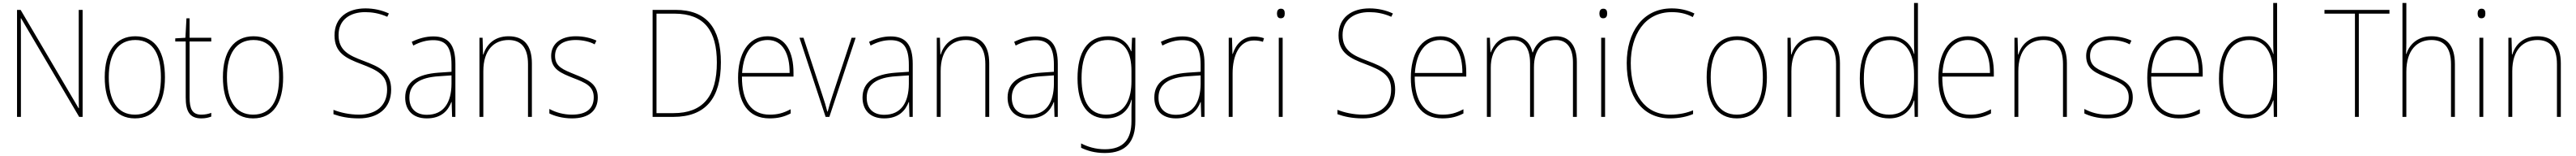

<svg xmlns="http://www.w3.org/2000/svg" viewBox="-20 -780 17239 1041"><path d="M533 0V-714H507V-200C507 -160 507 -107 508 -58H506L118 -714H94V0H120V-519C120 -573 120 -612 119 -658H121L510 0Z M1084 -264C1084 -423 1028 -538 886 -538C754 -538 681 -436 681 -265C681 -97 749 10 883 10C1020 10 1084 -97 1084 -264ZM708 -265C708 -421 769 -513 886 -513C1011 -513 1057 -408 1057 -264C1057 -110 1004 -15 883 -15C764 -15 708 -112 708 -265Z M1327 -15C1266 -15 1249 -55 1249 -130V-503H1394V-528H1249V-658H1228L1221 -528L1153 -524V-503H1223V-130C1223 -42 1246 10 1327 10C1356 10 1375 5 1394 -2V-27C1376 -20 1354 -15 1327 -15Z M1875 -264C1875 -423 1819 -538 1677 -538C1545 -538 1472 -436 1472 -265C1472 -97 1540 10 1674 10C1811 10 1875 -97 1875 -264ZM1499 -265C1499 -421 1560 -513 1677 -513C1802 -513 1848 -408 1848 -264C1848 -110 1795 -15 1674 -15C1555 -15 1499 -112 1499 -265Z M2598 -182C2598 -298 2524 -332 2410 -375C2320 -409 2246 -441 2246 -546C2246 -648 2323 -699 2424 -699C2468 -699 2518 -692 2572 -668L2583 -690C2536 -712 2482 -724 2426 -724C2308 -724 2219 -664 2219 -544C2219 -427 2296 -391 2397 -353C2507 -311 2571 -280 2571 -182C2571 -71 2492 -15 2384 -15C2317 -15 2258 -29 2212 -47V-18C2257 -2 2310 10 2382 10C2506 10 2598 -54 2598 -182Z M2880 -537C2830 -537 2781 -523 2736 -501L2746 -476C2795 -502 2838 -512 2880 -512C2964 -512 3002 -467 3002 -347V-301L2914 -295C2775 -285 2692 -234 2692 -129C2692 -49 2739 10 2837 10C2934 10 2979 -42 3001 -99H3003L3006 0H3028V-353C3028 -483 2980 -537 2880 -537ZM2915 -271 3002 -277V-220C3001 -98 2952 -14 2837 -14C2762 -14 2720 -57 2720 -129C2720 -220 2793 -263 2915 -271Z M3384 -538C3284 -538 3234 -477 3215 -416H3213L3210 -528H3189V0H3215V-305C3215 -446 3286 -513 3384 -513C3465 -513 3514 -465 3514 -352V0H3540V-357C3540 -481 3483 -538 3384 -538Z M3981 -130C3981 -226 3906 -251 3826 -284C3751 -315 3695 -334 3695 -407C3695 -477 3749 -513 3834 -513C3879 -513 3929 -502 3960 -484L3972 -509C3936 -526 3888 -538 3834 -538C3729 -538 3669 -485 3669 -407C3669 -317 3735 -292 3818 -259C3896 -229 3954 -206 3954 -131C3954 -59 3910 -15 3808 -15C3753 -15 3701 -29 3657 -53V-23C3689 -7 3744 10 3808 10C3924 10 3981 -44 3981 -130Z M4805 -364C4805 -593 4709 -714 4501 -714H4348V0H4486C4703 0 4805 -125 4805 -364ZM4778 -363C4778 -138 4685 -25 4487 -25H4374V-689H4494C4696 -689 4778 -573 4778 -363Z M5118 -538C4984 -538 4920 -416 4920 -261C4920 -100 4984 10 5131 10C5187 10 5230 -1 5272 -23V-51C5220 -24 5184 -15 5131 -15C5009 -15 4945 -105 4946 -269H5291V-295C5291 -427 5242 -538 5118 -538ZM5118 -513C5220 -513 5266 -420 5265 -293H4947C4957 -438 5022 -513 5118 -513Z M5506 0H5531L5707 -528H5680L5552 -143C5538 -102 5530 -72 5520 -36H5517C5508 -72 5499 -102 5485 -143L5358 -528H5331Z M5941 -537C5891 -537 5842 -523 5797 -501L5807 -476C5856 -502 5899 -512 5941 -512C6025 -512 6063 -467 6063 -347V-301L5975 -295C5836 -285 5753 -234 5753 -129C5753 -49 5800 10 5898 10C5995 10 6040 -42 6062 -99H6064L6067 0H6089V-353C6089 -483 6041 -537 5941 -537ZM5976 -271 6063 -277V-220C6062 -98 6013 -14 5898 -14C5823 -14 5781 -57 5781 -129C5781 -220 5854 -263 5976 -271Z M6445 -538C6345 -538 6295 -477 6276 -416H6274L6271 -528H6250V0H6276V-305C6276 -446 6347 -513 6445 -513C6526 -513 6575 -465 6575 -352V0H6601V-357C6601 -481 6544 -538 6445 -538Z M6912 -537C6862 -537 6813 -523 6768 -501L6778 -476C6827 -502 6870 -512 6912 -512C6996 -512 7034 -467 7034 -347V-301L6946 -295C6807 -285 6724 -234 6724 -129C6724 -49 6771 10 6869 10C6966 10 7011 -42 7033 -99H7035L7038 0H7060V-353C7060 -483 7012 -537 6912 -537ZM6947 -271 7034 -277V-220C7033 -98 6984 -14 6869 -14C6794 -14 6752 -57 6752 -129C6752 -220 6825 -263 6947 -271Z M7396 -538C7258 -538 7192 -431 7192 -258C7192 -79 7263 10 7384 10C7473 10 7532 -37 7553 -115H7555C7553 -75 7553 -51 7553 -15V29C7553 148 7501 216 7375 216C7311 216 7259 199 7216 177V206C7258 226 7308 241 7375 241C7521 241 7579 160 7579 29V-528H7557L7553 -438H7551C7528 -493 7484 -538 7396 -538ZM7396 -513C7514 -513 7553 -422 7553 -307V-237C7553 -132 7518 -15 7384 -15C7277 -15 7219 -97 7219 -258C7219 -415 7272 -513 7396 -513Z M7894 -537C7844 -537 7795 -523 7750 -501L7760 -476C7809 -502 7852 -512 7894 -512C7978 -512 8016 -467 8016 -347V-301L7928 -295C7789 -285 7706 -234 7706 -129C7706 -49 7753 10 7851 10C7948 10 7993 -42 8015 -99H8017L8020 0H8042V-353C8042 -483 7994 -537 7894 -537ZM7929 -271 8016 -277V-220C8015 -98 7966 -14 7851 -14C7776 -14 7734 -57 7734 -129C7734 -220 7807 -263 7929 -271Z M8372 -536C8294 -536 8249 -478 8231 -420H8229L8226 -528H8204V0H8230V-290C8230 -410 8275 -510 8372 -510C8396 -510 8415 -507 8433 -501L8440 -525C8420 -532 8397 -536 8372 -536Z M8553 -722C8533 -722 8527 -706 8527 -690C8527 -673 8533 -658 8552 -658C8573 -658 8579 -672 8579 -690C8579 -706 8575 -722 8553 -722ZM8565 -528H8539V0H8565Z M9318 -182C9318 -298 9244 -332 9130 -375C9040 -409 8966 -441 8966 -546C8966 -648 9043 -699 9144 -699C9188 -699 9238 -692 9292 -668L9303 -690C9256 -712 9202 -724 9146 -724C9028 -724 8939 -664 8939 -544C8939 -427 9016 -391 9117 -353C9227 -311 9291 -280 9291 -182C9291 -71 9212 -15 9104 -15C9037 -15 8978 -29 8932 -47V-18C8977 -2 9030 10 9102 10C9226 10 9318 -54 9318 -182Z M9621 -538C9487 -538 9423 -416 9423 -261C9423 -100 9487 10 9634 10C9690 10 9733 -1 9775 -23V-51C9723 -24 9687 -15 9634 -15C9512 -15 9448 -105 9449 -269H9794V-295C9794 -427 9745 -538 9621 -538ZM9621 -513C9723 -513 9769 -420 9768 -293H9450C9460 -438 9525 -513 9621 -513Z M10395 -538C10311 -538 10262 -493 10239 -430H10237C10223 -495 10179 -538 10107 -538C10015 -538 9977 -478 9958 -431H9956L9952 -528H9932V0H9958V-329C9958 -445 10020 -513 10107 -513C10171 -513 10221 -471 10221 -358V0H10247V-331C10247 -454 10308 -513 10395 -513C10459 -513 10508 -470 10508 -364V0H10534V-366C10534 -484 10477 -538 10395 -538Z M10711 -722C10691 -722 10685 -706 10685 -690C10685 -673 10691 -658 10710 -658C10731 -658 10737 -672 10737 -690C10737 -706 10733 -722 10711 -722ZM10723 -528H10697V0H10723Z M11169 -699C11214 -699 11262 -692 11310 -666L11321 -690C11273 -713 11224 -724 11169 -724C10972 -724 10868 -561 10868 -359C10868 -136 10972 10 11158 10C11222 10 11275 -3 11312 -19V-44C11274 -28 11224 -15 11158 -15C10987 -15 10895 -153 10895 -359C10895 -545 10987 -699 11169 -699Z M11806 -264C11806 -423 11750 -538 11608 -538C11476 -538 11403 -436 11403 -265C11403 -97 11471 10 11605 10C11742 10 11806 -97 11806 -264ZM11430 -265C11430 -421 11491 -513 11608 -513C11733 -513 11779 -408 11779 -264C11779 -110 11726 -15 11605 -15C11486 -15 11430 -112 11430 -265Z M12139 -538C12039 -538 11989 -477 11970 -416H11968L11965 -528H11944V0H11970V-305C11970 -446 12041 -513 12139 -513C12220 -513 12269 -465 12269 -352V0H12295V-357C12295 -481 12238 -538 12139 -538Z M12625 10C12721 10 12771 -48 12791 -110H12793L12795 0H12817V-760H12791V-526C12791 -491 12791 -457 12793 -420H12791C12773 -482 12720 -538 12631 -538C12501 -538 12428 -438 12428 -255C12428 -83 12492 10 12625 10ZM12625 -15C12508 -15 12455 -98 12455 -255C12455 -426 12518 -513 12632 -513C12736 -513 12791 -428 12791 -284V-248C12791 -103 12741 -15 12625 -15Z M13152 -538C13018 -538 12954 -416 12954 -261C12954 -100 13018 10 13165 10C13221 10 13264 -1 13306 -23V-51C13254 -24 13218 -15 13165 -15C13043 -15 12979 -105 12980 -269H13325V-295C13325 -427 13276 -538 13152 -538ZM13152 -513C13254 -513 13300 -420 13299 -293H12981C12991 -438 13056 -513 13152 -513Z M13658 -538C13558 -538 13508 -477 13489 -416H13487L13484 -528H13463V0H13489V-305C13489 -446 13560 -513 13658 -513C13739 -513 13788 -465 13788 -352V0H13814V-357C13814 -481 13757 -538 13658 -538Z M14255 -130C14255 -226 14180 -251 14100 -284C14025 -315 13969 -334 13969 -407C13969 -477 14023 -513 14108 -513C14153 -513 14203 -502 14234 -484L14246 -509C14210 -526 14162 -538 14108 -538C14003 -538 13943 -485 13943 -407C13943 -317 14009 -292 14092 -259C14170 -229 14228 -206 14228 -131C14228 -59 14184 -15 14082 -15C14027 -15 13975 -29 13931 -53V-23C13963 -7 14018 10 14082 10C14198 10 14255 -44 14255 -130Z M14550 -538C14416 -538 14352 -416 14352 -261C14352 -100 14416 10 14563 10C14619 10 14662 -1 14704 -23V-51C14652 -24 14616 -15 14563 -15C14441 -15 14377 -105 14378 -269H14723V-295C14723 -427 14674 -538 14550 -538ZM14550 -513C14652 -513 14698 -420 14697 -293H14379C14389 -438 14454 -513 14550 -513Z M15029 10C15125 10 15175 -48 15195 -110H15197L15199 0H15221V-760H15195V-526C15195 -491 15195 -457 15197 -420H15195C15177 -482 15124 -538 15035 -538C14905 -538 14832 -438 14832 -255C14832 -83 14896 10 15029 10ZM15029 -15C14912 -15 14859 -98 14859 -255C14859 -426 14922 -513 15036 -513C15140 -513 15195 -428 15195 -284V-248C15195 -103 15145 -15 15029 -15Z M15768 0V-689H15973V-714H15538V-689H15742V0Z M16086 -495V-760H16060V0H16086V-301C16086 -446 16158 -513 16254 -513C16335 -513 16385 -466 16385 -351V0H16411V-353C16411 -478 16354 -538 16255 -538C16156 -538 16105 -478 16086 -420H16084C16085 -446 16086 -464 16086 -495Z M16589 -722C16569 -722 16563 -706 16563 -690C16563 -673 16569 -658 16588 -658C16609 -658 16615 -672 16615 -690C16615 -706 16611 -722 16589 -722ZM16601 -528H16575V0H16601Z M16964 -538C16864 -538 16814 -477 16795 -416H16793L16790 -528H16769V0H16795V-305C16795 -446 16866 -513 16964 -513C17045 -513 17094 -465 17094 -352V0H17120V-357C17120 -481 17063 -538 16964 -538Z"/></svg>

Font: Noto Sans Devanagari SemiCondensed Thin
Style: Regular
Weight: 100
Width: 4
Designer: Jelle Bosma - Monotype Design Team
Foundry: Monotype Imaging Inc.
Version: Version 2.004